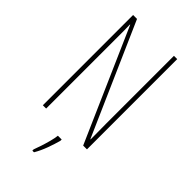

<svg xmlns="http://www.w3.org/2000/svg" viewBox="-285 -784 1074 1074"><g transform="rotate(45 252.0 -246.5)"><path d="M427 0H397L105 -664H103Q104 -644 104 -617Q104 -590 104 -548V0H78V-714H109L400 -54H402Q402 -88 401.5 -123.5Q401 -159 401 -181V-714H427ZM288 71Q279 105 264 146Q249 187 229 221H216V211Q223 193 232 165.5Q241 138 248.5 109.5Q256 81 258 61H288Z"/></g></svg>

Font: Noto Sans Gujarati UI ExtraCondensed Thin
Style: Regular
Weight: 100
Width: 2
Designer: Jelle Bosma - Monotype Design Team, Universal Thirst
Foundry: Monotype Imaging Inc.
Version: Version 2.106; ttfautohint (v1.8.4.7-5d5b)